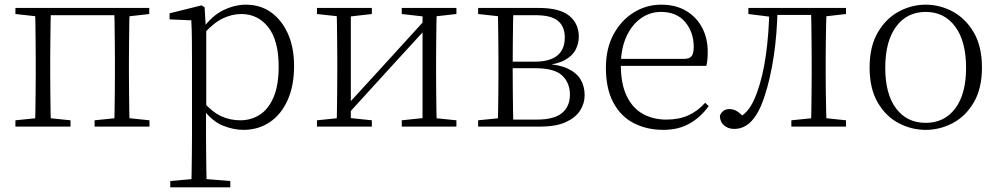

<svg xmlns="http://www.w3.org/2000/svg" viewBox="-20 -542 4276 822"><path d="M130 0Q131 -24 131.5 -64.5Q132 -105 132.5 -148.5Q133 -192 133 -226V-283Q133 -316 132.5 -359.5Q132 -403 131.5 -443.5Q131 -484 130 -508H198Q197 -484 196.5 -443.5Q196 -403 195.5 -359.5Q195 -316 195 -283V-226Q195 -192 195.5 -148.5Q196 -105 196.5 -64.5Q197 -24 198 0ZM469 0Q470 -24 470.5 -64.5Q471 -105 471.5 -148.5Q472 -192 472 -226V-283Q472 -316 471.5 -359.5Q471 -403 470.5 -443.5Q470 -484 469 -508H535Q534 -484 533.5 -443.5Q533 -403 532.5 -359.5Q532 -316 532 -283V-226Q532 -192 532.5 -148.5Q533 -105 533.5 -64.5Q534 -24 535 0ZM46 0V-27L155 -38H175L282 -27V0ZM385 0V-27L493 -38H514L620 -27V0ZM46 -482V-508H163V-470H155ZM502 -470V-508H619V-482L514 -470ZM163 -477V-508H502V-477Z M709 260V233L821 223H842L966 233V260ZM799 260Q800 229 800.5 189.5Q801 150 801.5 108.5Q802 67 802 32V-278Q802 -330 801.5 -374Q801 -418 799 -455L706 -459V-485L843 -519L856 -511L861 -425L863 -420V-80L862 -71V32Q862 66 862.5 107.5Q863 149 863.5 189Q864 229 865 260ZM1022 14Q979 14 933.5 -4.5Q888 -23 849 -75H836L848 -108Q889 -62 927 -44.5Q965 -27 1009 -27Q1054 -27 1091 -50Q1128 -73 1150.5 -124Q1173 -175 1173 -257Q1173 -369 1128.5 -425.5Q1084 -482 1013 -482Q973 -482 932.5 -462.5Q892 -443 845 -389L836 -420H848Q888 -475 936.5 -498.5Q985 -522 1033 -522Q1094 -522 1140 -489.5Q1186 -457 1212.5 -398Q1239 -339 1239 -259Q1239 -175 1211.5 -113.5Q1184 -52 1135 -19Q1086 14 1022 14Z M1337 0V-27L1445 -38H1466L1572 -27V0ZM1700 0V-27L1805 -38H1826L1934 -27V0ZM1421 0Q1422 -24 1422.5 -64.5Q1423 -105 1423.5 -148.5Q1424 -192 1424 -226V-283Q1424 -316 1423.5 -359.5Q1423 -403 1422.5 -443.5Q1422 -484 1421 -508H1482V0ZM1462 -45 1432 -61H1438L1622 -262L1807 -465L1835 -447H1829L1645 -246ZM1789 0V-508H1850Q1849 -484 1848.5 -443.5Q1848 -403 1847.5 -359.5Q1847 -316 1847 -283V-226Q1847 -192 1847.5 -148.5Q1848 -105 1848.5 -64.5Q1849 -24 1850 0ZM1337 -482V-508H1572V-482L1467 -470H1446ZM1700 -482V-508H1934V-482L1827 -470H1806Z M2027 0V-27L2136 -38L2144 -30H2278Q2352 -30 2386 -58Q2420 -86 2420 -137Q2420 -187 2387 -218.5Q2354 -250 2271 -250H2144V-278H2269Q2398 -278 2398 -382Q2398 -428 2369 -452.5Q2340 -477 2272 -477H2144L2136 -470L2027 -482V-508H2287Q2376 -508 2417 -474.5Q2458 -441 2458 -385Q2458 -356 2444.5 -329.5Q2431 -303 2398.5 -285Q2366 -267 2309 -262L2312 -269Q2373 -266 2410.5 -248.5Q2448 -231 2465.5 -202Q2483 -173 2483 -134Q2483 -100 2464 -69.5Q2445 -39 2403 -19.5Q2361 0 2291 0ZM2111 0Q2112 -24 2112.5 -64.5Q2113 -105 2113.5 -148.5Q2114 -192 2114 -226V-283Q2114 -316 2113.5 -359.5Q2113 -403 2112.5 -443.5Q2112 -484 2111 -508H2178Q2177 -484 2176.5 -443Q2176 -402 2175.5 -355Q2175 -308 2175 -267V-226Q2175 -192 2175.5 -148.5Q2176 -105 2176.5 -64.5Q2177 -24 2178 0Z M2820 14Q2749 14 2693 -15Q2637 -44 2605.5 -103.5Q2574 -163 2574 -252Q2574 -334 2606.5 -394.5Q2639 -455 2693 -488.5Q2747 -522 2811 -522Q2873 -522 2917.5 -495.5Q2962 -469 2986 -423.5Q3010 -378 3010 -320Q3010 -283 3004 -260H2604V-290H2909Q2933 -290 2941.5 -302.5Q2950 -315 2950 -341Q2950 -404 2913.5 -447.5Q2877 -491 2810 -491Q2762 -491 2723 -463Q2684 -435 2661 -383.5Q2638 -332 2638 -263Q2638 -183 2663 -131Q2688 -79 2732 -54.5Q2776 -30 2833 -30Q2886 -30 2926.5 -48Q2967 -66 2999 -102L3014 -88Q2981 -41 2933 -13.5Q2885 14 2820 14Z M3124 10Q3097 10 3079.5 -5.5Q3062 -21 3062 -47Q3068 -61 3078 -68Q3088 -75 3104 -75Q3121 -75 3136.5 -65Q3152 -55 3170 -35V-26H3140V-35Q3168 -52 3186 -76Q3204 -100 3220 -143Q3246 -214 3259 -306.5Q3272 -399 3274 -508H3309Q3307 -396 3292.5 -300.5Q3278 -205 3254 -132Q3238 -82 3218 -50.5Q3198 -19 3174.5 -4.5Q3151 10 3124 10ZM3184 -482V-508H3287V-470H3280ZM3289 -478V-508H3481V-478ZM3368 0V-27L3477 -38H3497L3602 -27V0ZM3452 0Q3453 -24 3453.5 -64.5Q3454 -105 3454.5 -148.5Q3455 -192 3455 -226V-283Q3455 -316 3454.5 -359.5Q3454 -403 3453.5 -443.5Q3453 -484 3452 -508H3519Q3518 -484 3517 -443.5Q3516 -403 3515.5 -359.5Q3515 -316 3515 -283V-226Q3515 -192 3515.5 -148.5Q3516 -105 3517 -64.5Q3518 -24 3519 0ZM3485 -470V-508H3602V-482L3497 -470Z M3943 14Q3882 14 3827 -15Q3772 -44 3737.5 -103.5Q3703 -163 3703 -253Q3703 -343 3738 -403Q3773 -463 3828 -492.5Q3883 -522 3943 -522Q4004 -522 4059 -492.5Q4114 -463 4149 -403Q4184 -343 4184 -253Q4184 -163 4149 -103.5Q4114 -44 4059 -15Q4004 14 3943 14ZM3943 -16Q4023 -16 4069.5 -77.5Q4116 -139 4116 -252Q4116 -365 4069.5 -428Q4023 -491 3943 -491Q3863 -491 3816.5 -428Q3770 -365 3770 -252Q3770 -139 3816.5 -77.5Q3863 -16 3943 -16Z"/></svg>

Font: Noto Serif JP ExtraLight
Style: Regular
Weight: 200
Designer: Ryoko NISHIZUKA  (kana & ideographs); Frank Grießhammer (Latin, Greek & Cyrillic); Wenlong ZHANG  (bopomofo); Sandoll Co
Foundry: Adobe
Version: Version 2.002-H1;hotconv 1.1.0;makeotfexe 2.6.0